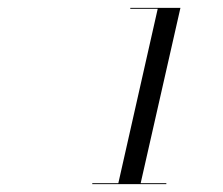

<svg xmlns="http://www.w3.org/2000/svg" viewBox="-20 -926 570 490"><path d="M215.5 -458.5V-456H404.5V-458.5H339L440.5 -906H312.5V-903.5H382.5L282 -458.5Z"/></svg>

Font: Bodoni* 36pt
Style: Italic
Weight: 400
Italic angle: -13°
Version: Version 2.3